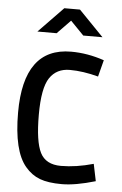

<svg xmlns="http://www.w3.org/2000/svg" viewBox="-60 -924 619 976"><g transform="rotate(5 250.0 -436.0)"><path d="M102 -752 228 -882H308L434 -752H336L268 -822L200 -752ZM446 -107 464 -20Q362 10 292.5 10Q223 10 180.5 -6Q138 -22 106 -60Q40 -137 40 -334Q40 -665 282 -665Q366 -665 451 -636L429 -551Q351 -572 283.5 -572Q216 -572 181 -520Q146 -468 146 -331.5Q146 -195 174.5 -138.5Q203 -82 280.5 -82Q358 -82 446 -107Z"/></g></svg>

Font: Lekton
Style: Bold
Weight: 700
Designer: Paolo Mazzetti, Luciano Perondi, Raffaele Flato, Elena Papassissa, Emilio Macchia, Michela Povoleri, Tobias Seemiller, R
Version: Version 34.000